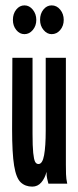

<svg xmlns="http://www.w3.org/2000/svg" viewBox="-20 -683 290 714"><path d="M100 11Q74 11 57 -5Q40 -21 32.5 -67Q25 -113 25 -202L26 -468H101V-186Q101 -139 103.5 -114.5Q106 -90 110.5 -81.5Q115 -73 123 -73Q138 -73 144 -106Q150 -139 150 -197V-468H225V-71Q225 -53 225.5 -35.5Q226 -18 230 0H160Q158 -9 155.5 -18Q153 -27 153 -44Q147 -20 133.5 -4.5Q120 11 100 11ZM71 -556Q53 -556 40.5 -571.5Q28 -587 28 -609Q28 -632 40.5 -647.5Q53 -663 71 -663Q89 -663 102 -647Q115 -631 115 -609Q115 -587 102 -571.5Q89 -556 71 -556ZM172 -556Q155 -556 142 -571.5Q129 -587 129 -609Q129 -632 141.5 -647.5Q154 -663 172 -663Q191 -663 204 -647Q217 -631 217 -609Q217 -587 204 -571.5Q191 -556 172 -556Z"/></svg>

Font: Inconsolata UltraCondensed ExtraBold
Style: Regular
Weight: 800
Width: 1
Monospace: yes
Designer: Raph Levien, Cyreal, Brenton Simpson
Foundry: Raph Levien, Cyreal, Google
Version: Version 3.001; ttfautohint (v1.8.2.53-6de2)